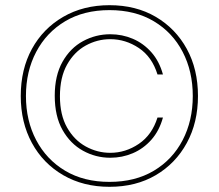

<svg xmlns="http://www.w3.org/2000/svg" viewBox="-20 -722 843 740"><path d="M402 -702Q504 -702 580.5 -657Q657 -612 700 -533.5Q743 -455 743 -352Q743 -250 700 -171Q657 -92 580.5 -47Q504 -2 402 -2Q301 -2 223.5 -47Q146 -92 103 -171Q60 -250 60 -352Q60 -455 103 -533.5Q146 -612 223.5 -657Q301 -702 402 -702ZM402 -683Q303 -683 231 -640Q159 -597 119.5 -522Q80 -447 80 -352Q80 -257 119.5 -182Q159 -107 231 -64Q303 -21 402 -21Q501 -21 573 -64Q645 -107 684 -182Q723 -257 723 -352Q723 -447 684 -522Q645 -597 573 -640Q501 -683 402 -683ZM405 -590Q451 -590 492 -572.5Q533 -555 563.5 -520.5Q594 -486 608 -435H587Q566 -503 515 -537Q464 -571 405 -571Q355 -571 310.5 -546.5Q266 -522 238.5 -473Q211 -424 211 -351Q211 -279 238.5 -230.5Q266 -182 310.5 -157.5Q355 -133 405 -133Q464 -133 515 -167.5Q566 -202 587 -269H608Q594 -218 563.5 -183.5Q533 -149 492 -131.5Q451 -114 405 -114Q349 -114 300 -141Q251 -168 221 -221Q191 -274 191 -353Q191 -431 221 -484Q251 -537 300 -563.5Q349 -590 405 -590Z"/></svg>

Font: Poppins Devanagari Thin
Style: Regular
Weight: 100
Designer: Ninad Kale (Devanagari), Jonny Pinhorn (Latin)
Foundry: Indian Type Foundry
Version: 4.005